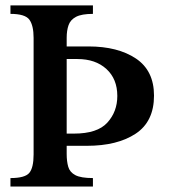

<svg xmlns="http://www.w3.org/2000/svg" viewBox="-20 -680 619 700"><path d="M541.5 -331.5Q541.5 -236.8 474.6 -192.6Q407.7 -148.4 296.9 -148.4H223.1V-118.7Q223.1 -91.8 228.8 -72Q234.4 -52.2 254.6 -41.5Q274.9 -30.8 318.8 -30.8V0H18.1V-30.8Q71.3 -30.8 86.9 -49.8Q102.5 -68.8 102.5 -116.7V-542Q102.5 -586.9 87.2 -608.2Q71.8 -629.4 18.1 -629.4V-660.2H318.8V-629.4Q277.8 -629.4 257.3 -618.7Q236.8 -607.9 230 -588.4Q223.1 -568.8 223.1 -542.5V-510.7H302.7Q409.7 -510.7 475.6 -466.6Q541.5 -422.4 541.5 -331.5ZM407.7 -330.1Q407.7 -392.1 367.9 -428.5Q328.1 -464.8 262.2 -464.8H223.1V-192.9H249.5Q335 -192.9 371.3 -232.9Q407.7 -272.9 407.7 -330.1Z"/></svg>

Font: Awami Nastaliq
Style: Bold
Weight: 700
Designer: Peter Martin, SIL International
Foundry: SIL International
Version: Version 3.100